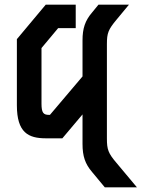

<svg xmlns="http://www.w3.org/2000/svg" viewBox="-20 -590 604 819"><path d="M477 105C442 64 436 48 436 1V-402C436 -449 442 -464 477 -506L530 -570H400L373 -537C343 -502 332 -469 332 -418V-264L193 -100H189C165 -100 157 -109 157 -148V-385L228 -470H303V-570H175L52 -423V-141C52 -24 101 0 176 0H246L332 -102V24C332 76 343 109 373 144L427 209H564Z"/></svg>

Font: Tekex
Style: Regular
Weight: 400
Designer: NC Empire
Foundry: NC Empire
Version: Version 1.001;hotconv 1.0.109;makeotfexe 2.5.65596